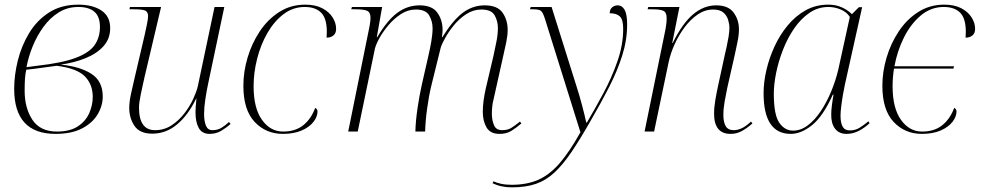

<svg xmlns="http://www.w3.org/2000/svg" viewBox="-20 -566 4228 826"><path d="M219 10Q41 10 41 -184Q41 -242 56.5 -305Q72 -368 105 -423Q138 -478 190.5 -512Q243 -546 317 -546Q378 -546 416 -521Q454 -496 454 -445Q454 -399 425 -367Q396 -335 347.5 -315.5Q299 -296 241 -288Q324 -280 373 -248.5Q422 -217 422 -151Q422 -111 400 -74Q378 -37 333 -13.5Q288 10 219 10ZM139 -283Q247 -295 305.5 -317Q364 -339 387 -372Q410 -405 410 -450Q410 -495 386 -515.5Q362 -536 317 -536Q270 -536 232.5 -512.5Q195 -489 167 -450.5Q139 -412 120.5 -366.5Q102 -321 94 -277ZM225 0Q281 0 315 -22.5Q349 -45 364 -79.5Q379 -114 379 -149Q379 -203 345 -237.5Q311 -272 224 -283Q199 -280 161 -274.5Q123 -269 93 -266Q89 -249 87.5 -228Q86 -207 86 -176Q86 -101 119.5 -50.5Q153 0 225 0Z M882 10Q849 10 835 -15.5Q821 -41 821 -83Q821 -92 822 -106.5Q823 -121 825 -142H824Q789 -70 741.5 -30.5Q694 9 635 9Q581 9 558.5 -24.5Q536 -58 536 -102Q536 -127 543.5 -162Q551 -197 558 -226L602 -414Q607 -436 612 -460.5Q617 -485 617 -496Q617 -516 603.5 -521Q590 -526 556 -526H537L539 -536H673L601 -231Q594 -200 586 -162Q578 -124 578 -103Q578 -6 647 -6Q686 -6 717.5 -26.5Q749 -47 773 -78Q797 -109 811.5 -141Q826 -173 831 -195L903 -536H945L875 -204Q869 -176 863.5 -140Q858 -104 858 -76Q858 -45 866 -25.5Q874 -6 894 -6Q916 -6 932.5 -16Q949 -26 965 -41L972 -33Q956 -18 933 -4Q910 10 882 10Z M1197 10Q1124 10 1075.5 -41.5Q1027 -93 1027 -197Q1027 -257 1045 -318Q1063 -379 1097.5 -431Q1132 -483 1181.5 -514.5Q1231 -546 1293 -546Q1337 -546 1366.5 -530.5Q1396 -515 1411 -491Q1426 -467 1426 -442Q1426 -423 1414.5 -413.5Q1403 -404 1385 -404Q1385 -409 1385.5 -415.5Q1386 -422 1386 -429Q1386 -487 1361.5 -511.5Q1337 -536 1291 -536Q1241 -536 1200.5 -505.5Q1160 -475 1131 -425Q1102 -375 1086.5 -314.5Q1071 -254 1071 -195Q1071 -101 1107 -50.5Q1143 0 1198 0Q1251 0 1285 -27.5Q1319 -55 1336 -102Q1340 -100 1343 -96Q1346 -92 1346 -87Q1346 -64 1328.5 -41.5Q1311 -19 1277.5 -4.5Q1244 10 1197 10Z M2129 10Q2089 10 2073 -18Q2057 -46 2057 -85Q2057 -108 2060.5 -134Q2064 -160 2070 -186L2103 -326Q2109 -354 2115.5 -386Q2122 -418 2122 -446Q2122 -475 2108 -500Q2094 -525 2051 -525Q2016 -525 1985.5 -505Q1955 -485 1932 -456.5Q1909 -428 1894.5 -401.5Q1880 -375 1876 -361L1836 -199Q1825 -154 1817.5 -99Q1810 -44 1809 0H1767Q1768 -44 1776 -99Q1784 -154 1795 -203L1823 -326Q1830 -356 1835.5 -387.5Q1841 -419 1841 -445Q1841 -474 1826.5 -499.5Q1812 -525 1769 -525Q1735 -525 1705 -505.5Q1675 -486 1651 -457.5Q1627 -429 1612 -401.5Q1597 -374 1593 -357L1519 0H1478L1570 -454Q1574 -476 1574 -489Q1574 -513 1559.5 -519.5Q1545 -526 1510 -526H1491L1494 -536H1624L1601 -406H1603Q1646 -479 1689.5 -511Q1733 -543 1785 -543Q1839 -543 1861.5 -511.5Q1884 -480 1884 -437Q1884 -423 1881 -406H1883Q1929 -480 1971.5 -511.5Q2014 -543 2065 -543Q2120 -543 2142 -511.5Q2164 -480 2164 -437Q2164 -414 2158 -384.5Q2152 -355 2146 -330L2103 -137Q2100 -127 2098 -110.5Q2096 -94 2096 -77Q2096 -50 2105 -28Q2114 -6 2140 -6Q2164 -6 2180 -16Q2196 -26 2217 -43L2223 -35Q2201 -16 2180 -3Q2159 10 2129 10Z M2182 240Q2135 240 2099 222L2103 214Q2115 220 2135 224.5Q2155 229 2181 229Q2246 229 2294.5 208Q2343 187 2386 138Q2429 89 2477 3L2325 -483Q2316 -512 2307.5 -519Q2299 -526 2274 -526H2260L2263 -536H2353L2461 -192Q2473 -155 2484.5 -111.5Q2496 -68 2502 -39H2505Q2538 -95 2574.5 -162.5Q2611 -230 2636 -301.5Q2661 -373 2661 -442Q2661 -482 2646.5 -495.5Q2632 -509 2603 -509Q2603 -525 2613 -534Q2623 -543 2638 -543Q2656 -543 2667 -524Q2678 -505 2678 -461Q2678 -394 2657 -327.5Q2636 -261 2601 -192.5Q2566 -124 2523 -50Q2477 31 2439.5 86.5Q2402 142 2365.5 176Q2329 210 2285.5 225Q2242 240 2182 240Z M3123 10Q3052 10 3052 -77Q3052 -104 3057.5 -136.5Q3063 -169 3071 -205L3099 -334Q3101 -342 3105.5 -362Q3110 -382 3114 -405.5Q3118 -429 3118 -446Q3118 -462 3112.5 -480.5Q3107 -499 3092 -512Q3077 -525 3048 -525Q3013 -525 2982 -504Q2951 -483 2925.5 -449Q2900 -415 2882 -375Q2864 -335 2856 -296L2794 0H2753L2843 -440Q2845 -450 2846.5 -463Q2848 -476 2848 -488Q2848 -512 2835 -519Q2822 -526 2785 -526H2766L2769 -536H2903L2872 -381H2874Q2916 -466 2962 -504.5Q3008 -543 3061 -543Q3113 -543 3136 -512Q3159 -481 3159 -440Q3159 -414 3152.5 -384.5Q3146 -355 3141 -330L3109 -189Q3103 -160 3097.5 -129.5Q3092 -99 3092 -71Q3092 -41 3102 -23.5Q3112 -6 3137 -6Q3152 -6 3169.5 -13.5Q3187 -21 3211 -43L3217 -35Q3192 -13 3170 -1.5Q3148 10 3123 10Z M3382 10Q3265 10 3265 -165Q3265 -212 3277 -264Q3289 -316 3312 -366Q3335 -416 3369 -457Q3403 -498 3446.5 -522Q3490 -546 3543 -546Q3576 -546 3601.5 -534.5Q3627 -523 3645 -505L3675 -535H3689L3615 -203Q3611 -185 3606.5 -159Q3602 -133 3599 -108Q3596 -83 3596 -68Q3596 -38 3605 -21.5Q3614 -5 3636 -5Q3659 -5 3676.5 -15.5Q3694 -26 3716 -44L3721 -36Q3701 -17 3675.5 -3.5Q3650 10 3622 10Q3589 10 3572 -13Q3555 -36 3556 -75Q3556 -90 3559 -114Q3562 -138 3566 -159H3563Q3521 -66 3474 -28Q3427 10 3382 10ZM3392 -4Q3425 -4 3455.5 -27Q3486 -50 3511.5 -88.5Q3537 -127 3556 -173Q3575 -219 3586 -265L3636 -493Q3623 -514 3597 -525Q3571 -536 3544 -536Q3499 -536 3462 -510.5Q3425 -485 3396.5 -443.5Q3368 -402 3348.5 -352Q3329 -302 3319 -252.5Q3309 -203 3309 -163Q3309 -72 3332.5 -38Q3356 -4 3392 -4Z M3946 10Q3873 10 3824.5 -41.5Q3776 -93 3776 -197Q3776 -257 3794 -318Q3812 -379 3846.5 -431Q3881 -483 3930.5 -514.5Q3980 -546 4042 -546Q4086 -546 4115.5 -530.5Q4145 -515 4160 -491Q4175 -467 4175 -442Q4175 -423 4163.5 -413.5Q4152 -404 4134 -404Q4134 -409 4134.5 -415.5Q4135 -422 4135 -429Q4135 -487 4110.5 -511.5Q4086 -536 4040 -536Q3985 -536 3941.5 -499.5Q3898 -463 3869 -405Q3840 -347 3828 -281H4084L4082 -271H3826Q3820 -232 3820 -195Q3820 -101 3856 -50.5Q3892 0 3947 0Q4000 0 4034 -27.5Q4068 -55 4085 -102Q4089 -100 4092 -96Q4095 -92 4095 -87Q4095 -64 4077.5 -41.5Q4060 -19 4026.5 -4.5Q3993 10 3946 10Z"/></svg>

Font: Noto Serif Display ExtraLight
Style: Italic
Weight: 200
Italic angle: -12°
Designer: Monotype Design Team
Foundry: Monotype Imaging Inc.
Version: Version 2.009